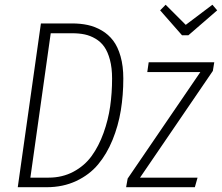

<svg xmlns="http://www.w3.org/2000/svg" viewBox="-20 -782 927 802"><path d="M867.2 -762.2 887.2 -738.8 767.1 -634.8H740.2L648.9 -738.8L671.9 -762.2L755.9 -678.2ZM280.8 -684.1Q316.4 -684.1 346.9 -677.5Q377.4 -670.9 405.3 -654.5Q433.1 -638.2 452.6 -612.5Q472.2 -586.9 483.6 -546.6Q495.1 -506.3 495.1 -454.1Q495.1 -384.3 484.6 -320.3Q474.1 -256.3 450 -197.3Q425.8 -138.2 389.6 -95Q353.5 -51.8 298.3 -25.9Q243.2 0 174.8 0H54.2L150.9 -684.1ZM282.2 -643.1H191.9L106.9 -40H183.1Q240.7 -40 287.1 -64.9Q333.5 -89.8 363 -130.6Q392.6 -171.4 412.4 -226.3Q432.1 -281.2 440.2 -337.6Q448.2 -394 448.2 -454.1Q448.2 -498.5 439.2 -532.2Q430.2 -565.9 415.5 -586.7Q400.9 -607.4 378.9 -620.4Q356.9 -633.3 333.7 -638.2Q310.5 -643.1 282.2 -643.1ZM875 -522 869.1 -485.8 564.9 -40H805.2L793.9 0H506.8L513.2 -36.1L816.9 -481H595.2L601.1 -522Z"/></svg>

Font: Fira Sans Compressed ExtraLight
Style: Italic
Weight: 250
Width: 3
Italic angle: -8°
Designer: Carrois Corporate & Edenspiekermann AG
Foundry: Carrois Corporate GbR & Edenspiekermann AG
Version: Version 4.203;PS 004.203;hotconv 1.0.88;makeotf.lib2.5.64775